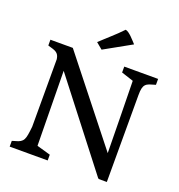

<svg xmlns="http://www.w3.org/2000/svg" viewBox="-168 -1116 1168 1254"><g transform="rotate(20 416.5 -488.5)"><path d="M39.6 -40Q64.9 -46.9 81.1 -52.7Q97.2 -58.6 106.9 -68.8Q116.7 -79.1 121.6 -96.2Q126.5 -113.3 129.9 -142.6L133.3 -172.4V-642.1Q130.9 -658.2 125.5 -668.2Q120.1 -678.2 110.4 -685.1Q100.6 -691.9 85.9 -696.5Q71.3 -701.2 50.8 -707V-747.1H206.5L655.8 -179.2L652.3 -422.9L647.9 -678.7L564 -706.1V-747.1H799.3V-706.1Q773.4 -699.2 757.1 -693.4Q740.7 -687.5 731.4 -677.2Q722.2 -667 718.5 -649.9Q714.8 -632.8 714.8 -603.5V0H658.2L657.7 -6.3L656.2 0L201.7 -585.9L208.5 -68.4L209.5 -66.9L303.7 -40V0H39.6ZM342.8 -836.9Q361.8 -855 380.4 -871.8Q398.9 -888.7 417.2 -905.3Q435.5 -921.9 453.9 -939.5Q472.2 -957 490.7 -976.6Q501 -974.6 512 -966.8Q522.9 -959 533.9 -948.5Q544.9 -938 555.4 -926.3Q565.9 -914.6 574.7 -905.3L386.7 -800.3Z"/></g></svg>

Font: Donegal One
Style: Regular
Weight: 400
Designer: Gary Lonergan
Foundry: Sorkin Type Co.
Version: Version 1.004